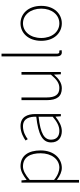

<svg xmlns="http://www.w3.org/2000/svg" viewBox="726 -1560 1077 2570"><g transform="rotate(-90 1265.0 -275.5)"><path d="M105 243H141V46V-53C197 -11 252 13 302 13C428 13 536 -92 536 -271C536 -434 467 -540 324 -540C258 -540 195 -500 143 -459H141L135 -527H105ZM305 -20C263 -20 203 -39 141 -91V-416C208 -474 267 -507 321 -507C450 -507 498 -405 498 -271C498 -124 417 -20 305 -20Z M795 13C865 13 931 -26 985 -70H988L993 0H1023V-341C1023 -448 985 -540 861 -540C775 -540 702 -496 669 -472L687 -443C721 -470 784 -507 859 -507C968 -507 990 -414 987 -329C750 -302 643 -247 643 -130C643 -30 713 13 795 13ZM798 -20C734 -20 680 -50 680 -131C680 -220 758 -273 987 -298V-109C918 -50 861 -20 798 -20Z M1368 13C1441 13 1496 -29 1549 -90H1551L1555 0H1586V-527H1550V-133C1485 -55 1436 -20 1371 -20C1282 -20 1245 -76 1245 -192V-527H1209V-188C1209 -51 1260 13 1368 13Z M1849 13C1864 13 1870 11 1879 9L1872 -22C1861 -20 1857 -20 1853 -20C1839 -20 1831 -31 1831 -53V-794H1795V-59C1795 -8 1815 13 1849 13Z M2237 13C2363 13 2471 -88 2471 -262C2471 -439 2363 -540 2237 -540C2111 -540 2003 -439 2003 -262C2003 -88 2111 13 2237 13ZM2237 -20C2125 -20 2041 -118 2041 -262C2041 -407 2125 -507 2237 -507C2349 -507 2434 -407 2434 -262C2434 -118 2349 -20 2237 -20Z"/></g></svg>

Font: Harano Aji Gothic CN ExtraLight
Style: Regular
Weight: 250
Foundry: Masamichi Hosoda
Version: HaranoAjiGothicCN-ExtraLight version 20230610;ttx 4.39.4